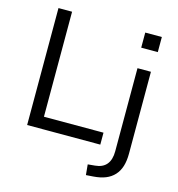

<svg xmlns="http://www.w3.org/2000/svg" viewBox="-127 -815 1034 1118"><g transform="rotate(15 389.5 -256.0)"><path d="M87 0V-705H169V-72H528V0ZM612 -607V-698H712V-607ZM493 193 487 130 530 126Q576 122 599 94Q622 66 622 15V-486H703V7Q703 51 693 83.5Q683 116 662 139Q641 162 610 174.5Q579 187 536 190Z"/></g></svg>

Font: NunitoSans1
Style: Book
Weight: 400
Designer: Vernon Adams
Foundry: Vernon Adams
Version: Version 3.101;gftools[0.9.27]